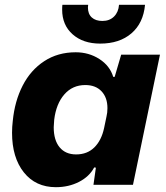

<svg xmlns="http://www.w3.org/2000/svg" viewBox="-20 -767 687 797"><path d="M30 -216Q30 -240 33 -265Q41 -347 74 -411.5Q107 -476 163.5 -513Q220 -550 294 -550Q349 -550 392.5 -522Q436 -494 450 -448H456L483 -540H644L532 0H368L378 -71L371 -72Q351 -34 308 -12Q265 10 212 10Q128 10 79 -51.5Q30 -113 30 -216ZM412 -235 422 -283Q426 -299 426 -318Q426 -362 401.5 -388Q377 -414 334 -414Q281 -414 247 -375Q213 -336 205 -270Q203 -248 203 -239Q203 -185 227.5 -155.5Q252 -126 296 -126Q342 -126 371.5 -155Q401 -184 412 -235ZM238 -727Q238 -740 239 -747H346L345 -736Q345 -709 361 -694.5Q377 -680 405 -680Q435 -680 453.5 -698.5Q472 -717 474 -747H582Q575 -671 525.5 -628.5Q476 -586 396 -586Q325 -586 281.5 -624.5Q238 -663 238 -727Z"/></svg>

Font: Mona Sans ExtraBold
Style: Italic
Weight: 800
Italic angle: -11.7°
Designer: Deni Anggara
Foundry: GitHub
Version: Version 2.000